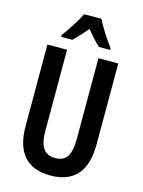

<svg xmlns="http://www.w3.org/2000/svg" viewBox="-138 -1016 822 1105"><g transform="rotate(15 273.5 -463.5)"><path d="M325 -937H222C203 -897 161 -832 128 -788V-777H194C216 -797 244 -828 274 -863C302 -829 328 -799 353 -777H419V-788C383 -836 347 -892 325 -937ZM485 -231V-714H367V-232C367 -132 337 -94 274 -94C213 -94 180 -133 180 -231V-714H63V-229C63 -67 137 10 273 10C411 10 485 -68 485 -231Z"/></g></svg>

Font: Noto Sans Georgian ExtraCondensed SemiBold
Style: Regular
Weight: 600
Width: 2
Designer: Monotype Design Team, Akaki Razmadze
Foundry: Google LLC
Version: Version 2.005